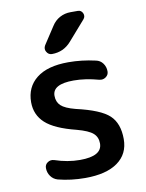

<svg xmlns="http://www.w3.org/2000/svg" viewBox="-86 -844 677 893"><g transform="rotate(-10 252.0 -397.5)"><path d="M220.7 -734.4Q235.4 -757.8 258.8 -770.5Q282.2 -783.2 309.6 -783.2H343.8Q360.4 -783.2 367.2 -768.1Q374 -752.9 363.3 -740.2L282.2 -647.5Q246.1 -606.4 191.4 -606.4Q174.8 -606.4 166 -622.1Q162.1 -628.9 162.1 -635.7Q162.1 -644.5 167 -652.3ZM268.6 -467.8Q168.9 -467.8 168.9 -413.1Q168.9 -383.8 187.5 -366.2Q206.1 -348.6 254.9 -335.9Q370.1 -309.6 410.6 -271.5Q451.2 -233.4 451.2 -159.2Q451.2 -88.9 397.5 -50.3Q343.8 -11.7 244.1 -11.7Q176.8 -11.7 116.2 -27.3Q95.7 -33.2 83.5 -50.3Q71.3 -67.4 71.3 -88.9Q71.3 -105.5 85 -114.7Q98.6 -124 115.2 -119.1Q175.8 -98.6 234.4 -98.6Q338.9 -98.6 338.9 -158.2Q338.9 -188.5 318.4 -206.5Q297.9 -224.6 243.2 -239.3Q141.6 -264.6 99.1 -303.7Q56.6 -342.8 56.6 -402.3Q56.6 -473.6 108.4 -514.6Q160.2 -555.7 258.8 -555.7Q322.3 -555.7 386.7 -541Q407.2 -537.1 419.4 -520.5Q431.6 -503.9 431.6 -482.4Q431.6 -465.8 418 -456.1Q408.2 -449.2 397.5 -449.2Q392.6 -449.2 387.7 -450.2Q324.2 -467.8 268.6 -467.8Z"/></g></svg>

Font: Gen Jyuu Gothic P Medium
Style: Regular
Weight: 500
Designer: [Source Han Sans]
Ryoko NISHIZUKA  (kana & ideographs); Paul D. Hunt (Latin, Greek & Cyrillic); Wenlong ZHANG  (bopomofo
Version: Version 1.002.20150607